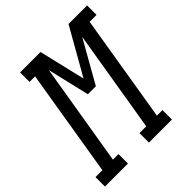

<svg xmlns="http://www.w3.org/2000/svg" viewBox="-247 -869 1003 1003"><g transform="rotate(-45 254.5 -367.5)"><path d="M-47 0V-70H4L102 -665H61V-735H212L273 -478L419 -735H556V-665H505L407 -70H448V0H278V-70H328L422 -637L290 -404H231L176 -637L82 -70H123V0Z"/></g></svg>

Font: Iosevka Gothic
Style: Italic
Weight: 400
Italic angle: -9°
Monospace: yes
Designer: Belleve Invis
Foundry: Belleve Invis
Version: Version 15.5.1; ttfautohint (v1.8.4)